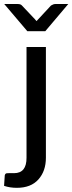

<svg xmlns="http://www.w3.org/2000/svg" viewBox="-56 -737 354 939"><path d="M26.4 181.6Q-7.8 181.6 -36.1 171.9L-32.7 120.6Q-30.3 111.3 -23.4 110.4Q-16.6 109.4 12.7 109.9Q74.2 109.9 73.7 34.2V-507.3H168.5V34.2Q168.5 99.6 131.8 140.6Q95.2 181.6 26.4 181.6ZM30.8 -717.3Q45.4 -717.3 51.3 -710L113.8 -644L122.6 -633.8L193.4 -710Q205.1 -717.3 214.4 -717.3H277.8L165.5 -584.5H77.6L-35.2 -717.3Z"/></svg>

Font: Lato-Medium
Style: Regular
Weight: 500
Designer: Lukasz Dziedzic
Foundry: tyPoland Lukasz Dziedzic
Version: Version 2.006; 2014-01-15